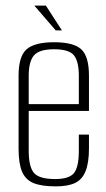

<svg xmlns="http://www.w3.org/2000/svg" viewBox="-20 -653 377 682"><path d="M178 9Q128 9 99.5 -2.5Q71 -14 58.5 -43Q46 -72 46 -125V-384Q46 -453 74.5 -478Q103 -503 172 -503Q241 -503 268.5 -478Q296 -453 296 -384V-259H82V-117Q82 -61 100.5 -39Q119 -17 176 -17Q226 -17 243 -38.5Q260 -60 260 -117V-175H296V-126Q296 -75 284 -45Q272 -15 246.5 -3Q221 9 178 9ZM82 -283H260V-384Q260 -434 243 -456Q226 -478 172 -478Q119 -478 100.5 -456Q82 -434 82 -384ZM178 -545 102 -633H143L200 -545Z"/></svg>

Font: Alumni Sans Thin ExtraLight
Style: Regular
Weight: 250
Version: Version 1.018